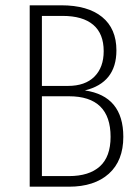

<svg xmlns="http://www.w3.org/2000/svg" viewBox="-20 -704 529 724"><path d="M445 -188Q445 -98 390.5 -49Q336 0 240 0H92V-684H211Q311 -684 365 -640Q419 -596 419 -514Q419 -392 300 -363Q445 -342 445 -188ZM138 -644V-380H236Q301 -380 336 -415Q371 -450 371 -511Q371 -577 331.5 -610.5Q292 -644 216 -644ZM397 -188Q397 -341 240 -341H138V-40H240Q316 -40 356.5 -76.5Q397 -113 397 -188Z"/></svg>

Font: Fira Sans Extra Condensed ExtraLight
Style: Regular
Weight: 275
Width: 1
Designer: Carrois Corporate & Edenspiekermann AG
Foundry: Carrois Corporate GbR & Edenspiekermann AG
Version: Version 4.203